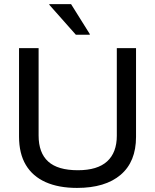

<svg xmlns="http://www.w3.org/2000/svg" viewBox="-20 -911 760 941"><path d="M357.5 10Q267.5 10 203.8 -18.3Q140 -46.7 106.7 -102.5Q73.3 -158.3 73.3 -241.7V-675H169.2V-246.7Q169.2 -161.7 216.3 -119.2Q263.3 -76.7 361.7 -76.7Q457.5 -76.7 505 -120Q552.5 -163.3 552.5 -245.8V-675H646.7V-240Q646.7 -118.3 571.2 -54.2Q495.8 10 357.5 10ZM351.7 -740.8 221.7 -887.5V-890.8H328.3L420 -744.2V-740.8Z"/></svg>

Font: Funnel Display
Style: Regular
Weight: 400
Designer: NORD ID, Kristian Moeller
Foundry: Dicotype
Version: Version 1.000